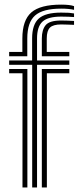

<svg xmlns="http://www.w3.org/2000/svg" viewBox="-20 -830 348 850"><path d="M20.5 -581V-600H79V-659.8Q79 -740 118.5 -774.8Q158 -809.5 250.8 -809.5Q290 -809.5 307.8 -802.8V-786.5Q285 -791.8 250.8 -791.8Q169.8 -791.8 135.2 -761.4Q100.8 -731 100.8 -659.8V-581ZM122.5 0V-543.2H20.5V-562.2H122.2V-659.8Q122.2 -721.8 151.8 -748Q181.2 -774.2 250.8 -774.2Q272.5 -774.2 284.8 -773.4Q297 -772.5 307.8 -770.5V-754.5Q295.5 -755.2 282.8 -755.9Q270 -756.5 250.8 -756.5Q192.8 -756.5 168.4 -734.5Q144 -712.5 144 -659.8V-562.2H286.8V-543.2H144V0ZM165.2 -581V-659.8Q165.2 -698 182.1 -718.6Q199 -739.2 250.8 -739.2Q266.8 -739.2 278.9 -738.6Q291 -738 307.8 -737.2V-720Q291 -720.5 278.9 -721.1Q266.8 -721.8 250.8 -721.8Q215.5 -721.8 201.2 -707.9Q187 -694 187 -659.8V-600H286.8V-581ZM79.5 0V-505.5H20.5V-524.5H101.2V0ZM165.2 0V-524.5H286.8V-505.5H187.5V0Z"/></svg>

Font: Big Shoulders Inline Display
Style: Bold
Weight: 700
Designer: Patric King
Foundry: XO Type Co
Version: Version 1.000